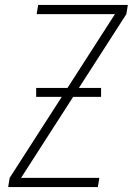

<svg xmlns="http://www.w3.org/2000/svg" viewBox="-20 -755 540 775"><path d="M13 0 19 -37 444 -698H128L134 -735H496L490 -698L65 -37H381L375 0ZM126 -364V-400H388V-364Z"/></svg>

Font: Iosevka Extralight Oblique
Style: Regular
Weight: 200
Italic angle: -9°
Monospace: yes
Designer: Belleve Invis
Foundry: Belleve Invis
Version: Version 32.5.0; ttfautohint (v1.8.4)